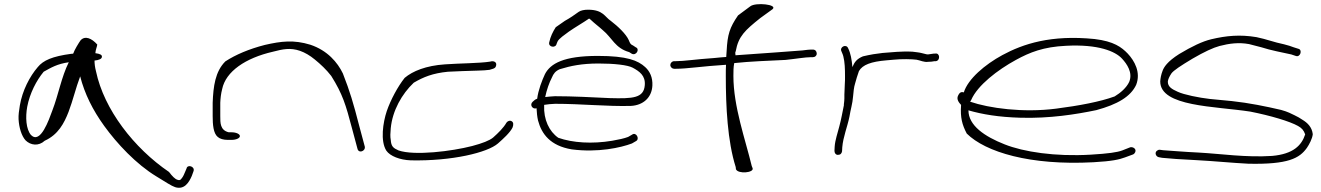

<svg xmlns="http://www.w3.org/2000/svg" viewBox="-20 -740 6263 910"><path d="M68 -175C70 -136 82 -96 101 -75C125 -51 163 -46 192 -73C256 -102 284 -156 305 -210C326 -265 339 -323 360 -378C381 -296 419 -219 474 -143C534 -60 625 38 721 96C767 124 792 141 810 147C854 161 876 124 889 94L897 72C906 49 868 37 864 59L855 80C850 93 844 103 837 110C834 114 828 115 821 112C810 109 797 96 781 75C615 -38 473 -221 435 -402C430 -421 428 -438 428 -453C449 -455 463 -461 463 -471C464 -480 454 -485 432 -488C433 -505 440 -518 441 -529C414 -559 383 -572 362 -549C354 -538 333 -504 327 -486C326 -485 319 -485 318 -485C228 -473 185 -454 159 -422C121 -378 86 -311 74 -240C70 -216 67 -194 68 -175ZM109 -234C121 -298 153 -359 187 -400C223 -420 251 -437 306 -445C271 -375 257 -291 228 -216C212 -173 172 -55 127 -100C103 -128 100 -185 109 -234Z M988 -190C988 -150 991 -108 1012 -91C1022 -82 1039 -77 1060 -77H1077C1099 -77 1117 -85 1117 -95C1117 -105 1099 -113 1077 -113H1064C1023 -123 1024 -158 1024 -190V-253C1025 -274 1027 -295 1033 -318C1050 -401 1143 -465 1274 -495C1320 -507 1356 -515 1402 -499C1425 -491 1449 -477 1472 -458C1499 -436 1527 -410 1550 -380C1604 -294 1619 -243 1648 -133L1674 -36C1679 -11 1713 -23 1709 -45L1683 -142C1654 -254 1639 -305 1605 -392C1580 -444 1532 -501 1451 -528C1373 -552 1313 -545 1235 -527C1161 -508 1097 -481 1048 -449C1000 -401 991 -331 988 -253Z M1811 -26C1829 0 1875 18 1927 20C2123 24 2291 -17 2340 -60C2365 -82 2397 -111 2409 -135C2414 -147 2415 -161 2404 -166C2395 -171 2383 -164 2380 -158C2367 -135 2342 -110 2317 -88C2300 -74 2267 -61 2218 -48C2122 -23 1944 -1 1869 -27C1844 -38 1834 -46 1832 -77C1829 -92 1830 -110 1832 -132C1840 -216 1885 -295 1941 -348C1987 -375 2031 -393 2103 -400C2126 -401 2150 -402 2171 -403C2213 -405 2276 -405 2300 -409C2311 -413 2326 -414 2330 -425C2338 -444 2322 -454 2303 -448C2254 -440 2157 -440 2089 -435C1999 -429 1936 -403 1898 -371C1866 -331 1831 -266 1813 -213C1795 -159 1782 -72 1811 -26Z M2505 -258C2488 -243 2505 -220 2523 -227C2524 -206 2526 -187 2530 -169C2547 -105 2588 -49 2690 -32C2814 -16 2922 -40 2975 -60L2994 -71C3014 -81 2995 -116 2976 -102L2957 -91C2939 -84 2911 -78 2882 -73C2787 -57 2694 -63 2626 -87C2583 -117 2556 -173 2559 -241V-243C2575 -246 2592 -247 2611 -248C2735 -248 2858 -235 2970 -238C3028 -241 3069 -277 3072 -334C3074 -373 3060 -402 3038 -422C3004 -453 2953 -475 2813 -475C2652 -475 2589 -439 2563 -389C2549 -359 2531 -313 2526 -272C2516 -269 2512 -264 2505 -258ZM2564 -280C2571 -314 2583 -348 2596 -373C2603 -390 2612 -403 2633 -412C2685 -428 2738 -439 2817 -439C2891 -439 2955 -432 2979 -419C3010 -402 3040 -382 3036 -336C3031 -275 2980 -272 2871 -275C2788 -279 2692 -284 2610 -284C2594 -283 2579 -282 2564 -280ZM2583 -539C2578 -516 2614 -511 2618 -532L2622 -542C2628 -557 2659 -577 2676 -590C2706 -611 2743 -632 2772 -652C2773 -651 2778 -649 2779 -647C2800 -627 2815 -617 2837 -597C2881 -561 2895 -512 2962 -493L2975 -485C2996 -475 3014 -508 2993 -516L2981 -524C2967 -530 2966 -536 2960 -550C2947 -579 2909 -615 2875 -641C2846 -660 2839 -694 2767 -694C2750 -694 2733 -691 2723 -684C2702 -669 2684 -656 2657 -641L2614 -611C2600 -589 2589 -567 2583 -539Z M3157 -432C3157 -422 3166 -414 3175 -414H3183C3237 -414 3308 -426 3421 -433C3420 -416 3420 -399 3420 -380C3420 -235 3428 -71 3467 52L3468 62C3478 86 3555 79 3547 57L3543 47C3513 -78 3456 -235 3456 -380C3456 -401 3456 -422 3460 -441C3535 -449 3621 -452 3703 -456C3752 -461 3796 -469 3824 -469H3833C3843 -469 3851 -476 3851 -486C3851 -497 3844 -505 3833 -505H3824C3818 -505 3804 -504 3783 -501C3739 -497 3590 -487 3466 -478C3466 -485 3463 -491 3467 -497C3480 -569 3512 -597 3583 -654L3641 -696C3669 -719 3561 -730 3536 -710L3478 -667C3438 -609 3428 -576 3424 -499C3423 -490 3423 -480 3422 -470C3404 -469 3386 -467 3365 -465C3275 -459 3224 -450 3182 -450H3175C3165 -450 3157 -441 3157 -432Z M3935 -25C3935 -15 3941 -6 3951 -6C3963 -6 3969 -12 3971 -23L3972 -42C3976 -91 3996 -138 4006 -187C4011 -219 4021 -251 4023 -281C4025 -303 4027 -327 4033 -345L4041 -373L4051 -403C4068 -433 4109 -448 4181 -454L4215 -457C4254 -461 4301 -460 4324 -457C4342 -454 4359 -444 4379 -447C4388 -447 4402 -448 4409 -450H4416C4438 -454 4435 -491 4412 -486H4406C4396 -484 4388 -484 4378 -482C4374 -482 4370 -483 4366 -484L4350 -488C4343 -490 4336 -491 4329 -492L4305 -495C4254 -498 4205 -492 4163 -489L4119 -483C4103 -480 4086 -477 4070 -473C4041 -461 4030 -446 4020 -422C4017 -457 4012 -487 4000 -511C3991 -534 3958 -517 3968 -497C3971 -488 3974 -485 3977 -473C3984 -446 3985 -413 3985 -379C3985 -365 3985 -352 3984 -341C3984 -322 3982 -308 3982 -292V-274C3982 -266 3981 -257 3980 -249C3979 -247 3979 -245 3980 -243C3973 -209 3967 -174 3958 -141C3950 -109 3938 -76 3936 -45Z M4521 -287C4512 -270 4525 -253 4535 -243V-240C4531 -183 4540 -149 4562 -107C4651 -19 4862 45 5162 29C5252 24 5285 16 5312 6L5350 -8C5355 -10 5358 -14 5360 -18C5368 -34 5350 -45 5337 -42L5299 -27C5275 -18 5233 -12 5150 -7C4981 3 4831 -20 4741 -56C4647 -93 4570 -145 4570 -217C4636 -198 4713 -185 4816 -182C4955 -178 5080 -198 5176 -218C5276 -245 5339 -282 5365 -338C5388 -397 5357 -452 5325 -486C5296 -516 5260 -544 5168 -555C4961 -576 4829 -532 4731 -479C4648 -434 4568 -366 4548 -302C4533 -308 4525 -296 4521 -287ZM4578 -258 4583 -266C4613 -336 4709 -409 4795 -456C4861 -492 4925 -518 5033 -523C5185 -531 5266 -497 5298 -462C5321 -437 5350 -396 5332 -352C5319 -324 5291 -300 5263 -283C5195 -258 5094 -239 4985 -225C4829 -205 4668 -227 4578 -258Z M5464 -26C5451 -17 5458 2 5472 5L5488 8C5516 11 5582 16 5650 19C5729 23 5818 32 5897 36C6086 40 6139 10 6174 -39C6185 -55 6200 -83 6202 -104C6198 -138 6177 -158 6152 -173C6142 -180 6130 -187 6115 -194C6100 -201 6085 -210 6052 -219C5979 -236 5901 -252 5818 -261L5714 -271C5662 -277 5592 -291 5562 -305C5533 -318 5515 -329 5515 -353C5516 -364 5522 -377 5532 -392C5542 -406 5577 -429 5632 -462C5687 -494 5730 -514 5760 -522C5806 -534 5851 -540 5900 -531L5958 -516C6004 -501 6060 -491 6100 -482L6121 -475C6143 -466 6155 -505 6133 -509L6111 -516C6098 -521 6086 -525 6066 -530C6017 -540 5984 -554 5935 -564C5857 -577 5793 -571 5721 -554C5679 -544 5629 -520 5569 -484C5512 -448 5496 -421 5490 -404C5483 -386 5480 -369 5479 -354C5479 -234 5738 -237 5906 -211C6002 -192 6093 -165 6132 -143C6150 -133 6159 -123 6166 -103C6149 -51 6110 -10 6009 -1C5884 7 5769 -11 5660 -17C5594 -20 5525 -26 5493 -28L5478 -30C5473 -31 5468 -29 5464 -26Z"/></svg>

Font: Stray Cat
Style: UltExt
Weight: 400
Version: Version 1.0